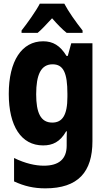

<svg xmlns="http://www.w3.org/2000/svg" viewBox="-20 -786 570 1051"><path d="M98 -619V-606H186C208 -624 234 -653 265 -686C294 -653 320 -626 345 -606H432V-619C395 -666 355 -722 332 -766H198C178 -727 129 -658 98 -619ZM228 245C408 245 486 155 486 -13V-549H370L351 -480H344C309 -537 270 -560 216 -560C99 -560 28 -452 28 -272C28 -96 96 10 216 10C268 10 309 -9 342 -67H346C345 -46 345 -27 345 -5V11C345 85 302 121 220 121C174 121 119 109 57 79V207C113 233 165 245 228 245ZM266 -115C202 -115 178 -170 178 -270C178 -377 204 -434 268 -434C327 -434 349 -387 349 -273V-256C349 -155 321 -115 266 -115Z"/></svg>

Font: Noto Sans Mono Condensed ExtraBold
Style: Regular
Weight: 800
Width: 3
Designer: Monotype Design Team
Foundry: Monotype Imaging Inc.
Version: Version 2.014